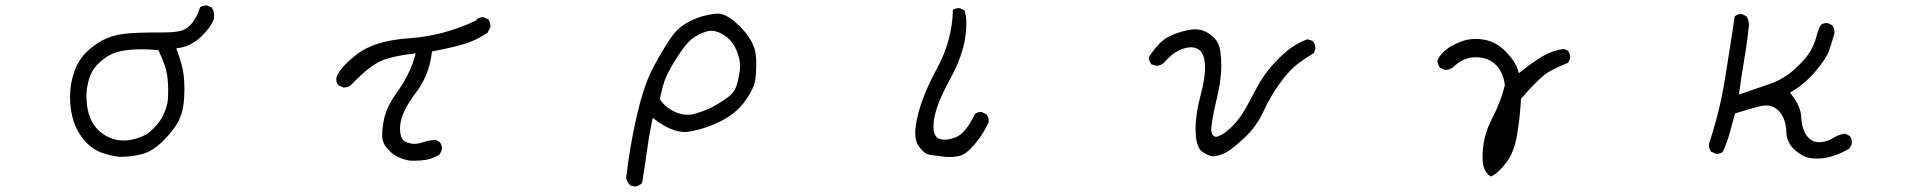

<svg xmlns="http://www.w3.org/2000/svg" viewBox="-20 -562 7040 704"><path d="M453.1 -48.3Q442.9 -46.9 435.1 -46.9Q411.6 -46.9 393.1 -53.2Q362.3 -63 339.4 -85.9Q301.3 -124 297.4 -194.8Q296.9 -201.2 296.9 -210Q296.9 -236.8 304.7 -265.6Q314 -302.2 338.6 -326.9Q363.3 -351.6 390.1 -363.8Q427.7 -381.3 500.5 -381.3Q527.8 -381.3 561 -377.9Q575.2 -347.7 584.2 -321.5Q593.3 -295.4 595.2 -265.1Q596.7 -245.6 596.7 -230.7Q596.7 -215.8 596.2 -205.6Q595.7 -195.3 593.8 -184.6Q589.4 -162.6 577.6 -138.2Q560.5 -103 519 -70.3Q485.8 -52.7 453.1 -48.3ZM573.7 -442.9H538.6Q497.6 -442.9 455.1 -439.9Q403.3 -436 369.6 -420.9Q335.4 -406.2 301.8 -375.5Q269 -345.7 252.9 -300.5Q236.8 -255.4 236.8 -207Q236.8 -99.6 299.3 -36.6Q323.2 -13.2 350.6 -2.9Q383.8 9.3 419.4 13.2Q464.8 13.2 504.4 2Q543.5 -9.3 582.3 -49.6Q621.1 -89.8 636 -120.8Q650.9 -151.9 654.3 -191.9Q656.2 -216.3 656.2 -234.4Q656.2 -252.4 655.3 -264.6Q654.3 -276.9 653.3 -286.6Q650.9 -306.6 645.3 -327.4Q639.6 -348.1 626.5 -384.8L636.2 -386.2Q682.6 -393.6 718.8 -428.7Q754.9 -463.9 764.2 -493.2Q765.1 -498.5 765.1 -504.4Q765.1 -521 756.8 -533.7L740.7 -541.5Q738.8 -542 737.3 -542Q723.6 -542 713.4 -535.2Q705.1 -505.9 687.5 -481.4Q668 -454.6 638.7 -447.8Q615.2 -442.9 573.7 -442.9Z M1381.3 -69.3Q1381.3 -60.5 1382.3 -53.2Q1385.7 -29.3 1412.1 -4.9Q1438.5 19.5 1482.4 26.9Q1491.2 27.3 1500 27.3Q1522.5 27.3 1542.5 23.9Q1568.8 19.5 1592.3 3.9L1600.1 -12.2Q1600.6 -14.2 1600.6 -15.6Q1600.6 -29.8 1592.8 -40.5L1577.1 -49.3Q1550.3 -46.9 1527.8 -39.6Q1514.2 -34.7 1500.5 -34.7Q1486.8 -34.7 1473.6 -39.1Q1465.3 -41.5 1459.5 -47.4Q1446.8 -60.5 1446.8 -88.9Q1446.8 -95.7 1447.3 -103Q1452.1 -152.3 1503.9 -220.7Q1553.7 -285.6 1563 -367.2L1564 -373.5Q1624 -384.3 1674.6 -398.4Q1725.1 -412.6 1768.1 -442.4L1777.8 -462.4Q1778.3 -464.4 1778.3 -468.3Q1778.3 -472.2 1776.6 -478.3Q1774.9 -484.4 1771 -490.7L1754.4 -498.5Q1752.4 -499 1748.5 -499Q1744.6 -499 1739 -497.3Q1733.4 -495.6 1728.5 -491.7L1726.1 -486.8L1723.1 -485.8Q1606.4 -430.2 1477.1 -421.4Q1351.6 -412.6 1287.1 -361.8Q1222.7 -311 1213.4 -276.9Q1212.9 -274.4 1212.9 -272.5Q1212.9 -258.8 1220.2 -250L1236.8 -241.7Q1238.8 -241.2 1240.2 -241.2Q1254.9 -241.2 1266.1 -249.5Q1307.1 -292 1339.8 -316.4Q1367.7 -336.4 1390.1 -343.8Q1436.5 -358.9 1492.2 -364.7L1504.4 -366.2Q1497.1 -340.3 1492.2 -327.1Q1487.3 -314 1481.4 -301.3Q1475.6 -288.6 1468.8 -275.9Q1455.6 -251 1438.5 -227.5Q1397.5 -171.4 1388.2 -125.5Q1381.3 -91.8 1381.3 -69.3Z M2310.5 121.6Q2311.5 121.6 2313 121.6Q2324.7 117.7 2334 109.4Q2343.8 55.2 2351.3 -2.9Q2358.9 -61 2370.6 -117.2L2373.5 -129.9L2383.8 -122.1Q2442.4 -78.1 2491.7 -78.1Q2501.5 -78.1 2511.2 -80.1Q2570.3 -90.8 2626.5 -119.6Q2681.6 -147.9 2713.9 -194.1Q2746.1 -240.2 2750 -272.9Q2752.9 -296.4 2752.9 -323.2Q2752.9 -346.2 2752 -354.5Q2751 -362.8 2750.2 -367.7Q2749.5 -372.6 2748.3 -377.4Q2747.1 -382.3 2745.4 -387Q2743.7 -391.6 2741.7 -396.2Q2739.7 -400.9 2737.8 -405.3Q2728.5 -423.8 2711.4 -444.8Q2692.4 -467.8 2667.5 -487.8Q2636.7 -512.2 2610.4 -512.2Q2607.4 -512.2 2604.5 -511.7Q2555.7 -506.3 2517.6 -488.3Q2484.4 -472.7 2462.9 -451.2Q2451.2 -439.5 2440.9 -424.8Q2418 -393.1 2379.9 -323.7Q2341.8 -254.9 2315.4 -139.2Q2288.6 -23.9 2275.9 91.8Q2280.3 106 2290.5 117.2Q2299.3 121.6 2310.5 121.6ZM2645.5 -203.1Q2645.5 -203.1 2645.5 -203.1ZM2500 -141.1Q2477.5 -141.1 2454.6 -151.9Q2418.9 -168.5 2401.4 -195.8L2399.4 -198.2Q2406.2 -233.4 2416.5 -264.6Q2427.2 -296.4 2460.9 -349.1Q2494.6 -402.3 2518.3 -420.2Q2542 -438 2569.8 -446.3Q2578.6 -449.2 2587.9 -449.2Q2609.9 -449.2 2633.3 -434.1Q2666 -413.6 2681.6 -375Q2693.8 -344.2 2693.8 -319.3Q2693.8 -305.7 2688.5 -279.8Q2686 -265.6 2681.6 -251.5Q2673.3 -221.2 2645.5 -203.1Q2622.6 -186 2596.7 -172.1Q2570.8 -158.2 2533.2 -146.5Q2516.6 -141.1 2500 -141.1Z M3335.9 -74.7Q3335.9 -43.9 3347.7 -27.3Q3369.1 3.9 3392.6 6.3Q3419.9 9.3 3447.3 13.2Q3454.1 13.7 3459.5 13.7Q3464.8 13.7 3469.5 13.4Q3474.1 13.2 3479.5 12.7Q3489.7 11.7 3499 9.3Q3522 4.4 3553.7 -33Q3585.4 -70.3 3604.5 -112.8Q3605 -116.7 3605 -120.1Q3605 -133.3 3597.2 -142.6L3580.6 -150.9Q3578.6 -151.4 3577.1 -151.4Q3563.5 -151.4 3554.7 -144Q3520.5 -72.3 3483.4 -58.1Q3461.4 -49.8 3444.3 -49.8Q3432.1 -49.8 3422.4 -53.7Q3402.8 -62.5 3402.8 -97.7Q3402.8 -136.7 3423.3 -188.5Q3437.5 -223.6 3461.4 -267.6Q3508.8 -353.5 3519 -423.3Q3523.4 -451.7 3523.4 -474.1Q3523.4 -504.4 3516.1 -524.4L3500.5 -531.7Q3498.5 -532.2 3496.1 -532.2Q3493.7 -532.2 3489.7 -531.7Q3481.4 -530.8 3474.1 -525.9Q3471.2 -413.1 3416.7 -313Q3362.3 -212.9 3344.2 -134.3Q3335.9 -99.1 3335.9 -74.7Z M4336.4 -387.7Q4341.8 -388.7 4348.1 -388.7Q4354.5 -388.7 4361.3 -386.7Q4372.6 -383.8 4380.9 -376Q4392.6 -363.8 4396.5 -340.8Q4398.4 -328.1 4398.4 -313.5Q4398.4 -272 4382.3 -213.4Q4363.8 -144.5 4363.8 -89.4Q4363.8 -22 4388.7 -5.4Q4412.1 10.3 4427.7 11.2Q4456.5 8.3 4479.7 -5.6Q4502.9 -19.5 4544.9 -58.6Q4586.9 -97.7 4613 -154.1Q4639.2 -210.4 4672.9 -256.8Q4707 -303.7 4737.3 -327.1Q4765.6 -348.6 4797.9 -367.7L4803.2 -384.3Q4802.7 -401.9 4791.5 -412.6L4773.4 -418Q4731.9 -402.8 4698.2 -374.5Q4626 -313 4588.4 -240.7Q4568.8 -203.1 4548.3 -166.5Q4527.3 -128.4 4499 -99.6Q4472.7 -73.7 4451.2 -64Q4444.8 -60.5 4438.7 -60.5Q4432.6 -60.5 4428.2 -65.4Q4421.4 -72.3 4421.4 -87.4Q4421.4 -91.8 4421.9 -97.2Q4425.3 -132.3 4441.7 -200.9Q4458 -269.5 4458 -318.8Q4458 -378.9 4445.8 -403.8Q4436 -423.3 4412.6 -439Q4389.2 -454.6 4361.8 -454.6Q4355.5 -454.6 4348.6 -453.6Q4312 -448.7 4271 -430.7Q4231.9 -413.6 4191.9 -351.6Q4193.4 -335.9 4202.6 -325.7L4220.7 -320.8Q4237.8 -321.8 4249 -333Q4289.6 -380.9 4336.4 -387.7Z M5390.1 -352.1Q5421.4 -352.1 5444.8 -339.4Q5457 -332.5 5466.8 -322.3Q5493.2 -293.5 5497.6 -250V-248.5Q5481.4 -185.5 5451.7 -128.9Q5416 -61 5416 12.7Q5416 45.9 5425.3 62.5Q5436.5 82 5447.3 85Q5473.6 72.8 5502.9 34.2Q5532.2 -4.4 5542.5 -66.9Q5553.2 -130.9 5557.1 -199.7Q5587.9 -235.4 5606.9 -254.4Q5626 -273.4 5638.7 -283.9Q5651.4 -294.4 5662.1 -300.3Q5695.3 -318.4 5729.5 -331.5L5736.8 -347.2Q5737.3 -349.1 5737.3 -353Q5737.3 -356.9 5735.6 -363Q5733.9 -369.1 5730 -375.5L5714.4 -382.8Q5672.4 -377 5636 -355.5Q5599.6 -334 5559.1 -301.3L5549.3 -293.5L5545.9 -305.2Q5536.6 -336.4 5501 -373Q5465.8 -409.2 5421.4 -416.5Q5405.8 -419.4 5391.6 -419.4Q5363.8 -419.4 5338.9 -410.2Q5295.9 -394.5 5270.5 -369.1Q5253.9 -352.5 5250.5 -338.4Q5252.4 -324.7 5259.3 -314L5276.4 -306.2Q5278.3 -305.7 5280.3 -305.7Q5294.9 -305.7 5306.2 -314Q5344.7 -352.1 5390.1 -352.1Z M6639.6 19.5Q6670.9 19.5 6698.7 10.7Q6731 0.5 6761.2 -17.6L6769.5 -33.7Q6770 -37.6 6770 -41Q6770 -54.2 6762.2 -63.5L6745.6 -71.8Q6723.6 -69.3 6704.6 -57.6Q6681.6 -42.5 6653.8 -40.5Q6651.4 -40.5 6649.4 -40.5Q6622.6 -40.5 6604.5 -64.9Q6586.4 -89.8 6584.5 -133.3Q6582.5 -171.9 6549.3 -214.8L6543.5 -222.2L6551.3 -227.1Q6600.1 -256.3 6638.7 -302.7Q6677.2 -348.6 6686.8 -377.2Q6696.3 -405.8 6705.6 -436.5Q6706.5 -440.9 6706.5 -444.8Q6706.5 -458 6698.7 -469.2L6682.1 -477.1Q6680.2 -477.5 6678.7 -477.5Q6665 -477.5 6655.8 -470.2Q6645.5 -450.2 6640.1 -427.7Q6633.8 -402.3 6617.7 -374Q6601.1 -345.2 6560.1 -308.1Q6519 -271 6468.3 -253.9L6356 -215.3Q6365.7 -285.6 6373 -328.1Q6385.3 -398.4 6391.1 -455.1V-455.6Q6392.6 -463.4 6392.6 -470.7Q6392.6 -488.3 6383.8 -502.4L6367.7 -510.3Q6366.2 -510.7 6363.8 -510.7Q6361.3 -510.7 6356.9 -509.8Q6348.6 -508.3 6340.8 -502.4Q6323.2 -384.8 6304 -267.3Q6284.7 -149.9 6246.6 -35.6Q6246.1 -33.2 6246.1 -31.2Q6246.1 -17.1 6253.4 -6.3L6270.5 1.5Q6272.9 2 6276.9 2Q6280.8 2 6286.4 0.2Q6292 -1.5 6296.9 -5.4Q6312 -37.1 6321.3 -71.3L6341.8 -146Q6389.2 -161.1 6430.7 -171.9Q6443.4 -175.3 6455.1 -175.3Q6481.9 -175.3 6500.5 -157.2Q6509.3 -147.9 6514.4 -138.9Q6519.5 -129.9 6522.9 -120.6Q6529.3 -101.6 6529.8 -78.6Q6530.8 -39.1 6562 -11.2Q6594.2 17.1 6628.4 19Q6634.3 19.5 6639.6 19.5Z"/></svg>

Font: NaikaiFont
Style: Light
Weight: 300
Version: Version 1.89